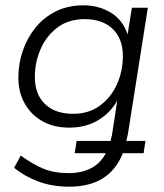

<svg xmlns="http://www.w3.org/2000/svg" viewBox="-20 -514 618 722"><path d="M241 188Q176 188 124 168.5Q72 149 33 117L58 71Q102 103 142.5 120Q183 137 238 137Q287 137 322.5 118.5Q358 100 378 62H261L268 16H396Q397 11 398 5.5Q399 0 401 -6L421 -136Q394 -88 347.5 -61Q301 -34 240 -34Q182 -34 139 -58.5Q96 -83 72.5 -125.5Q49 -168 49 -222Q49 -274 65.5 -322.5Q82 -371 113.5 -410Q145 -449 190.5 -471.5Q236 -494 294 -494Q351 -494 396 -467Q441 -440 460 -385L476 -485H536L461 -10Q458 5 455 16H527L520 62H442Q392 188 241 188ZM255 -86Q314 -86 356 -117Q398 -148 420 -197.5Q442 -247 442 -304Q442 -368 404 -405Q366 -442 298 -442Q238 -442 196.5 -411Q155 -380 133 -330Q111 -280 111 -224Q111 -160 149 -123Q187 -86 255 -86Z"/></svg>

Font: Nunito Sans Light
Style: Italic
Weight: 300
Italic angle: -9°
Designer: Vernon Adams
Foundry: Vernon Adams
Version: Version 3.006; ttfautohint (v1.8.3)